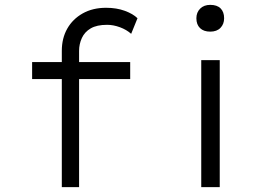

<svg xmlns="http://www.w3.org/2000/svg" viewBox="-20 -769 1107 789"><path d="M234 0V-560Q234 -612 256.5 -651.5Q279 -691 320 -714Q361 -737 416 -737Q459 -737 493 -724.5Q527 -712 545 -694L519 -630Q500 -647 473 -657Q446 -667 420 -667Q378 -667 353 -652.5Q328 -638 316.5 -613Q305 -588 305 -560V0H272Q263 0 254 0Q245 0 234 0ZM112 -444V-514H515V-444ZM807 0V-522H883V0ZM844 -639Q817 -639 802 -653.5Q787 -668 787 -694Q787 -718 802.5 -733.5Q818 -749 844 -749Q872 -749 886.5 -734.5Q901 -720 901 -694Q901 -670 886 -654.5Q871 -639 844 -639Z"/></svg>

Font: Lexend Peta Light
Style: Regular
Weight: 300
Version: Version 1.007